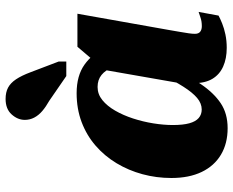

<svg xmlns="http://www.w3.org/2000/svg" viewBox="-93 -720 826 680"><g transform="rotate(-90 320.0 -380.0)"><path d="M512.2 -313.4 432.8 -334.2Q431.2 -368.8 421.5 -394.1Q411.8 -419.4 394.6 -433.4Q377.4 -447.4 352 -447.4Q326.4 -447.4 305.5 -430.5Q284.6 -413.6 268.2 -385.2Q251.8 -356.8 240.4 -321.8Q229 -286.8 223.1 -250.1Q217.2 -213.4 217.2 -180.8Q217.2 -144.8 223.4 -122.4Q229.6 -100 242 -89.3Q254.4 -78.6 272.2 -78.6Q293.8 -78.6 313.1 -94.9Q332.4 -111.2 353 -143.6Q373.6 -176 396.2 -222.8L426.2 -193.6Q393.6 -128.4 362.5 -82.3Q331.4 -36.2 294.7 -11.5Q258 13.2 206 13.2Q151.8 13.2 112.1 -10.5Q72.4 -34.2 51 -78.7Q29.6 -123.2 29.6 -186Q29.6 -239 43 -288.4Q56.4 -337.8 81.9 -380.2Q107.4 -422.6 144.2 -454.5Q181 -486.4 227.8 -504Q274.6 -521.6 330 -521.6Q392 -521.6 431.4 -493.5Q470.8 -465.4 490.7 -418.6Q510.6 -371.8 512.2 -313.4ZM611.4 -518.8 553.6 -193.4Q550 -171.8 546.9 -154.5Q543.8 -137.2 542 -124.1Q540.2 -111 540.2 -102.8Q540.2 -89.8 547.6 -84Q555 -78.2 567.4 -78.2Q585 -78.2 598.9 -83.3Q612.8 -88.4 617.8 -89.6L604.8 -19Q594.2 -13.2 576.9 -6.2Q559.6 0.8 537.7 5.4Q515.8 10 490.4 10Q452.6 10 424.3 -2.7Q396 -15.4 380.8 -40.8Q365.6 -66.2 365.6 -104.6Q365.6 -112 366.4 -120.1Q367.2 -128.2 369.2 -141.2L357.6 -110.8L415 -438.8L423.4 -435.4L494.4 -518.8ZM404.4 -684.2Q392.2 -716.8 379.1 -736.3Q366 -755.8 349.5 -764.5Q333 -773.2 309.6 -773.2Q274 -773.2 254.7 -751.7Q235.4 -730.2 235.4 -705.2Q235.4 -687.2 243.6 -671.6Q251.8 -656 267 -643.1Q282.2 -630.2 303.2 -618.4L390.6 -558.2H442V-585.4Z"/></g></svg>

Font: Roboto Serif 20pt
Style: Italic
Weight: 400
Italic angle: -10°
Designer: Greg Gazdowicz
Foundry: Commercial Type
Version: Version 1.008